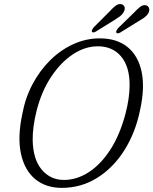

<svg xmlns="http://www.w3.org/2000/svg" viewBox="-20 -897 744 931"><path d="M464 -711Q546.5 -711 598.5 -668.8Q650.5 -626.5 666.8 -548.5Q683 -470.5 659 -362.5Q637 -254.5 583.5 -169.2Q530 -84 452 -35Q374 14 279.5 14Q202.5 14 151 -28.2Q99.5 -70.5 81.8 -151Q64 -231.5 88.5 -345.5Q102.5 -422 137.5 -488.2Q172.5 -554.5 223 -604.5Q273.5 -654.5 335.2 -682.8Q397 -711 464 -711ZM290 -24.5Q352 -24.5 410 -61.8Q468 -99 514.5 -170.5Q561 -242 588.5 -345.5Q608.5 -422.5 608.5 -484.5Q608.5 -574.5 567 -623.5Q525.5 -672.5 454.5 -672.5Q392.5 -672.5 333.8 -633.8Q275 -595 228.5 -525.2Q182 -455.5 158 -362Q137.5 -281 138.5 -216.5Q140.5 -124 182.5 -74.2Q224.5 -24.5 290 -24.5ZM508.5 -838.5Q526.5 -858.5 541 -869.5Q555.5 -880.5 570.5 -876Q581.5 -872.5 584.2 -862Q587 -851.5 579.5 -838Q573.5 -827 562 -818.2Q550.5 -809.5 536 -800.5L445.5 -744.5Q431.5 -735.5 425.5 -743.5Q423 -750.5 434.5 -764.5ZM628 -834Q646.5 -854 661 -864.8Q675.5 -875.5 690.5 -870.5Q700.5 -866.5 703.2 -855.8Q706 -845 698.5 -831.5Q691.5 -820.5 679.8 -812Q668 -803.5 653 -795L563.5 -739.5Q548.5 -731.5 544 -739Q542 -744 545 -749.2Q548 -754.5 552.5 -760.5Z"/></svg>

Font: Fraunces 144pt SuperSoft Light
Style: Italic
Weight: 300
Italic angle: -16°
Version: Version 1.000;[b76b70a41]